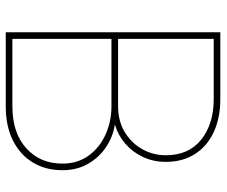

<svg xmlns="http://www.w3.org/2000/svg" viewBox="-78 -690 768 651"><g transform="rotate(90 305.5 -364.0)"><path d="M88.9 0V-727.5H315.4Q379.4 -727.5 427.2 -705.3Q475.1 -683.1 501.7 -641.6Q528.3 -600.1 528.3 -543Q528.3 -500 511.5 -464.6Q494.6 -429.2 466.3 -405Q438 -380.9 403.3 -370.6V-369.6Q441.9 -363.8 477.1 -340.8Q512.2 -317.9 534.4 -280Q556.6 -242.2 556.6 -191.9Q556.6 -134.8 530.3 -91.6Q503.9 -48.3 455.6 -24.2Q407.2 0 339.8 0ZM111.3 -22.5H339.8Q430.2 -22.5 482.2 -69.6Q534.2 -116.7 534.2 -191.9Q534.2 -243.7 507.1 -281Q480 -318.4 435.5 -338.4Q391.1 -358.4 339.8 -358.4H111.3ZM111.3 -380.9H339.8Q389.6 -380.9 427 -403.3Q464.4 -425.8 485.1 -462.6Q505.9 -499.5 505.9 -543Q505.9 -620.1 453.1 -662.6Q400.4 -705.1 315.4 -705.1H111.3Z"/></g></svg>

Font: Inter 28pt Thin
Style: Regular
Weight: 250
Designer: Rasmus Andersson
Foundry: rsms
Version: Version 4.001;git-66647c0bb